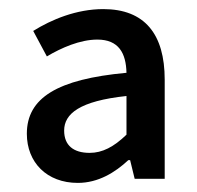

<svg xmlns="http://www.w3.org/2000/svg" viewBox="-20 -830 433 422"><path d="M151 -428C196 -428 233 -451 262 -478H266L276 -437H342V-655C342 -755 298 -810 207 -810C148 -810 93 -787 53 -762L83 -706C115 -725 156 -743 194 -743C241 -743 257 -713 258 -670C106 -656 39 -615 39 -536C39 -473 83 -428 151 -428ZM177 -494C142 -494 121 -510 121 -543C121 -580 155 -608 258 -619V-534C230 -507 205 -494 177 -494Z"/></svg>

Font: Noto Sans JP Medium
Style: Regular
Weight: 500
Designer: Ryoko NISHIZUKA  (kana, bopomofo & ideographs); Paul D. Hunt (Latin, Greek & Cyrillic); Sandoll Communications , Soo-you
Foundry: Adobe
Version: Version 2.002;hotconv 1.0.116;makeotfexe 2.5.65601